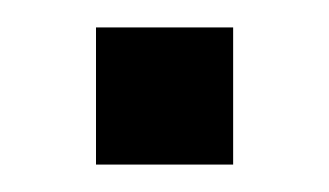

<svg xmlns="http://www.w3.org/2000/svg" viewBox="-20 -320 240 140"><path d="M50 -300V-200H150V-300Z"/></svg>

Font: LS-VG5000 Light
Style: Regular
Weight: 400
Designer: Justin Bihan, 2021
Foundry: Justin Bihan, 2021
Version: Version 1.000;Glyphs 3.1.2 (3151)